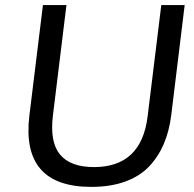

<svg xmlns="http://www.w3.org/2000/svg" viewBox="-20 -731 770 762"><path d="M342.3 10.7Q62 10.7 96.7 -273.4L150.4 -710.9H243.7L189.9 -271.5Q177.2 -167 218.5 -117.4Q259.8 -67.9 353 -67.9Q541.5 -67.9 565.9 -269.5L620.1 -710.9H712.9L659.7 -274.4Q651.4 -209 629.6 -158.7Q607.9 -108.4 570.3 -68.8Q532.7 -30.3 475.3 -9.8Q418 10.7 342.3 10.7Z"/></svg>

Font: Ride
Style: Italic
Weight: 400
Version: Version 3.000